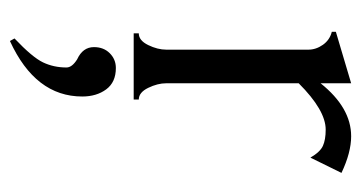

<svg xmlns="http://www.w3.org/2000/svg" viewBox="-186 -282 710 377"><g transform="rotate(90 168.5 -93.0)"><path d="M113 34Q141 34 155 53Q169 72 169 100Q169 192 60 242L55 233Q92 198 102 177Q112 156 112 131Q112 120 96 110Q72 99 72 77Q72 58 84 46Q96 34 113 34ZM319 -409 289 -348Q278 -367 266 -372.5Q254 -378 234 -378Q196 -378 143 -325V-65Q143 -48 152 -29.5Q161 -11 175 -11V-1H45V-11Q59 -11 68 -29.5Q77 -48 77 -65V-344Q77 -359 67.5 -372.5Q58 -386 42 -390V-398L143 -428V-368Q191 -428 247 -428Q279 -428 319 -409Z"/></g></svg>

Font: Forum
Style: Regular
Weight: 400
Designer: Denis Masharov
Foundry: Denis Masharov
Version: Version 1.000